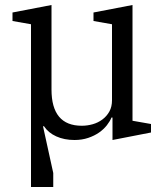

<svg xmlns="http://www.w3.org/2000/svg" viewBox="-20 -548 659 768"><path d="M104 -451 30 -464V-498L186 -528V-190Q186 -45 307 -45Q329 -45 350.5 -51Q372 -57 389.5 -70Q407 -83 417.5 -102Q428 -121 428 -147V-451L354 -464V-498L510 -528V-65L584 -52V-18L430 12V-78H426Q420 -63 407.5 -47Q395 -31 376.5 -18Q358 -5 333 3.5Q308 12 278 12Q237 12 205 -2.5Q173 -17 156 -43H152L193 144V200H104Z"/></svg>

Font: IBM Plex Serif
Style: Regular
Weight: 400
Designer: Mike Abbink, Paul van der Laan, Pieter van Rosmalen
Foundry: Bold Monday
Version: Version 2.6